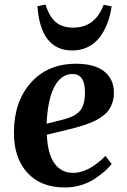

<svg xmlns="http://www.w3.org/2000/svg" viewBox="-20 -807 555 841"><path d="M296.9 -585.9Q157.7 -585.9 144 -779.8L179.2 -787.1Q196.8 -732.4 225.3 -709.2Q253.9 -686 300.8 -686Q396.5 -686 434.1 -786.1L469.2 -778.8Q462.9 -737.8 450 -704.1Q437 -670.4 416.3 -643.3Q395.5 -616.2 365 -601.1Q334.5 -585.9 296.9 -585.9ZM313 -527.8Q394.5 -527.8 436.8 -493.9Q479 -460 479 -400.9Q479 -378.9 473.4 -360.6Q467.8 -342.3 458.7 -328.4Q449.7 -314.5 434.3 -302.5Q418.9 -290.5 404.3 -282.2Q389.6 -273.9 367.7 -265.9Q345.7 -257.8 328.1 -252.7Q310.5 -247.6 285.2 -241.2L185.1 -216.8Q188.5 -134.8 218 -92.3Q247.6 -49.8 300.8 -49.8Q367.7 -49.8 441.9 -124L469.2 -88.9Q455.6 -71.8 437.3 -55.7Q418.9 -39.6 393.1 -22.7Q367.2 -5.9 333.5 4.2Q299.8 14.2 264.2 14.2Q158.7 14.2 99.9 -50.3Q41 -114.7 41 -225.1Q41 -361.8 115.2 -444.8Q189.5 -527.8 313 -527.8ZM352.1 -402.8Q352.1 -482.9 297.9 -482.9Q248 -482.9 218.5 -427.5Q189 -372.1 184.1 -265.1L259.8 -284.2Q309.1 -296.9 330.6 -322Q352.1 -347.2 352.1 -402.8Z"/></svg>

Font: Literata SemiBold
Style: Italic
Weight: 650
Italic angle: -2.39999°
Designer: Latin by Veronika Burian and Jose Scaglione. Greek by Irene Vlachou. Cyrillic by Vera Evstafieva
Foundry: TypeTogether
Version: Version 3.021